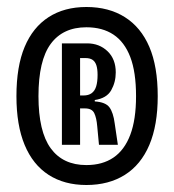

<svg xmlns="http://www.w3.org/2000/svg" viewBox="-20 -721 498 549"><path d="M227 -192Q164 -192 119 -221Q74 -250 50.5 -306.5Q27 -363 27 -446Q27 -531 50.5 -587Q74 -643 119 -672Q164 -701 227 -701Q291 -701 337 -672Q383 -643 407 -587Q431 -531 431 -446Q431 -363 407 -306.5Q383 -250 337 -221Q291 -192 227 -192ZM227 -249Q273 -249 304.5 -270.5Q336 -292 352.5 -335.5Q369 -379 369 -446Q369 -515 352.5 -558Q336 -601 304.5 -622Q273 -643 227 -643Q160 -643 125 -595.5Q90 -548 90 -446Q90 -345 125 -297Q160 -249 227 -249ZM157 -307V-597H229Q264 -597 287.5 -574.5Q311 -552 311 -514Q311 -486 298 -463Q285 -440 251 -435V-431Q282 -429 293 -414Q304 -399 308 -368L317 -307H263L258 -360Q256 -384 249.5 -397.5Q243 -411 223 -411H209V-307ZM209 -448H219Q233 -448 242 -454.5Q251 -461 255 -474Q259 -487 259 -507Q259 -524 255.5 -534.5Q252 -545 244.5 -550Q237 -555 224 -555H209Z"/></svg>

Font: Bricolage Grotesque 24pt Condensed Light
Style: Regular
Weight: 300
Width: 3
Designer: Mathieu Triay
Foundry: Atelier Triay
Version: Version 1.001;gftools[0.9.33.dev8+g029e19f]